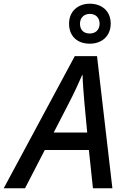

<svg xmlns="http://www.w3.org/2000/svg" viewBox="-78 -1017 679 1037"><path d="M407 -781C471 -781 520 -821 520 -890C520 -957 472 -997 407 -997C344 -997 295 -957 295 -889C295 -821 340 -781 407 -781ZM407 -836C373 -836 354 -856 354 -889C354 -922 377 -942 407 -942C438 -942 460 -922 460 -889C460 -856 438 -836 407 -836ZM-58 0H57L164 -207H402L424 0H529L446 -714H326ZM212 -301 294 -460C322 -514 346 -566 366 -612H368C369 -567 374 -508 378 -461L393 -301Z"/></svg>

Font: Noto Sans Medium
Style: Italic
Weight: 500
Italic angle: -12°
Designer: Monotype Design Team
Foundry: Monotype Imaging Inc.
Version: Version 2.013